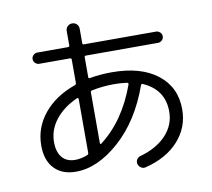

<svg xmlns="http://www.w3.org/2000/svg" viewBox="-90 -906 1180 1067"><g transform="rotate(-10 500.0 -373.0)"><path d="M338.9 -388.7Q259.8 -353.5 214.8 -296.4Q169.9 -239.3 169.9 -169.9Q169.9 -114.3 195.8 -83.5Q221.7 -52.7 269.5 -52.7Q302.7 -52.7 339.8 -67.4Q346.7 -70.3 346.7 -78.1V-382.8Q346.7 -385.7 344.2 -387.7Q341.8 -389.6 338.9 -388.7ZM552.7 -429.7Q491.2 -429.7 427.7 -417Q419.9 -415 419.9 -407.2V-120.1Q419.9 -117.2 422.4 -115.7Q424.8 -114.3 426.8 -116.2Q563.5 -219.7 633.8 -415Q634.8 -418 632.8 -420.9Q630.9 -423.8 627.9 -424.8Q589.8 -429.7 552.7 -429.7ZM262.7 12.7Q184.6 12.7 140.6 -33.7Q96.7 -80.1 96.7 -163.1Q96.7 -263.7 161.1 -342.8Q225.6 -421.9 338.9 -461.9Q346.7 -464.8 346.7 -472.7V-605.5Q346.7 -613.3 337.9 -613.3H165Q152.3 -613.3 142.6 -622.6Q132.8 -631.8 132.8 -645Q132.8 -658.2 142.6 -667.5Q152.3 -676.8 165 -676.8H337.9Q346.7 -676.8 346.7 -684.6V-766.6Q346.7 -781.2 357.4 -792Q368.2 -802.7 383.3 -802.7Q398.4 -802.7 409.2 -792.5Q419.9 -782.2 419.9 -766.6V-684.6Q419.9 -676.8 427.7 -676.8H835Q847.7 -676.8 857.4 -667.5Q867.2 -658.2 867.2 -645Q867.2 -631.8 857.4 -622.6Q847.7 -613.3 835 -613.3H427.7Q419.9 -613.3 419.9 -605.5V-493.2Q419.9 -484.4 427.7 -486.3Q488.3 -497.1 552.7 -497.1Q716.8 -497.1 810.1 -424.3Q903.3 -351.6 903.3 -226.6Q903.3 -124 835 -48.8Q766.6 26.4 647.5 55.7Q633.8 59.6 621.6 51.8Q609.4 43.9 605.5 30.3Q601.6 17.6 608.4 5.4Q615.2 -6.8 628.9 -10.7Q723.6 -37.1 776.9 -94.2Q830.1 -151.4 830.1 -226.6Q830.1 -351.6 710.9 -403.3Q705.1 -406.2 701.2 -398.4Q633.8 -209 509.8 -98.1Q385.7 12.7 262.7 12.7Z"/></g></svg>

Font: Rounded Mgen+ 1m regular
Style: Regular
Weight: 400
Designer: [Source Han Sans]
Ryoko NISHIZUKA  (kana & ideographs); Paul D. Hunt (Latin, Greek & Cyrillic); Wenlong ZHANG  (bopomofo
Version: Version 1.059.20150602